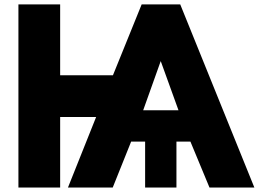

<svg xmlns="http://www.w3.org/2000/svg" viewBox="-20 -845 1205 865"><path d="M63 0V-825.2H251V-505.9H488.8L618.2 -825.2H792L1126 0H923.8L837.9 -207H774.9V0H633.8V-207H570.8L487.8 0H286.1L413.1 -317.9H251V0ZM625 -348.1H784.2L704.1 -569.8Z"/></svg>

Font: Hussar Preview
Style: Bold
Weight: 700
Foundry: Cannot Into Space Fonts, PlusOne Fonts
Version: Version 2.29RC2 "Millennial"